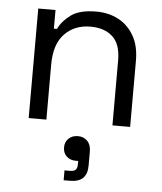

<svg xmlns="http://www.w3.org/2000/svg" viewBox="-54 -545 720 854"><g transform="rotate(5 306.5 -118.0)"><path d="M83 0V-489H160V-406H174Q190 -441 228.5 -469.5Q267 -498 342 -498Q397 -498 440.5 -475Q484 -452 510 -407Q536 -362 536 -296V0H457V-290Q457 -363 420.5 -396Q384 -429 322 -429Q251 -429 206.5 -383Q162 -337 162 -246V0ZM262 262V218H285Q304 218 311.5 210.5Q319 203 319 186V171H308Q283 171 267 156Q251 141 251 116Q251 92 267 76.5Q283 61 309 61Q334 61 350.5 77.5Q367 94 367 124V187Q367 225 348 243.5Q329 262 289 262Z"/></g></svg>

Font: Space Grotesk Light
Style: Regular
Weight: 400
Version: Version 2.000